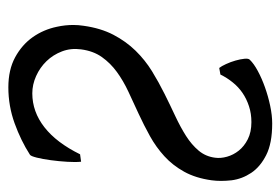

<svg xmlns="http://www.w3.org/2000/svg" viewBox="-128 -542 685 469"><g transform="rotate(90 214.5 -307.5)"><path d="M43 -169.4Q48.8 -210.9 64.9 -241.9Q81.1 -272.9 103.8 -296.1Q126.5 -319.3 153.8 -336.2Q181.2 -353 209.2 -366.9Q237.3 -380.9 263.9 -393.3Q290.5 -405.8 312 -419.4Q333.5 -433.1 347.9 -450.2Q362.3 -467.3 365.2 -490.2Q367.2 -503.9 362.8 -519.5Q358.4 -535.2 347.9 -548.3Q337.4 -561.5 320.1 -570.3Q302.7 -579.1 278.3 -579.1Q257.3 -579.1 239.5 -573.2Q221.7 -567.4 207 -557.4Q192.4 -547.4 181.2 -533.4Q169.9 -519.5 162.1 -503.4L146 -500.5Q141.6 -505.9 136.5 -517.1Q131.3 -528.3 127.9 -540.3Q124.5 -552.2 123.5 -562.3Q122.6 -572.3 126 -575.2Q135.3 -585 153.3 -594.7Q171.4 -604.5 193.4 -612.3Q215.3 -620.1 238.5 -625Q261.7 -629.9 281.7 -629.9Q330.1 -629.9 358.9 -615.2Q387.7 -600.6 402.3 -578.6Q417 -556.6 420.4 -530.8Q421.9 -517.1 421.9 -504.9Q421.9 -493.2 420.4 -481.9Q415 -442.9 399.4 -414.8Q383.8 -386.7 361.6 -366.5Q339.4 -346.2 312.5 -331.3Q285.6 -316.4 258.1 -303.7Q230.5 -291 203.9 -278.6Q177.2 -266.1 155.8 -250.5Q134.3 -234.9 119.4 -213.9Q104.5 -192.9 100.6 -163.1Q97.2 -138.2 105.5 -116.5Q113.8 -94.7 129.4 -78.6Q145 -62.5 165.8 -53.2Q186.5 -43.9 208 -43.9Q252.9 -43.9 290.8 -73.5Q328.6 -103 356.9 -160.6L375 -163.1Q376.5 -149.9 375.2 -129.4Q374 -108.9 371.3 -89.1Q368.7 -69.3 365 -54.7Q361.3 -40 357.9 -38.1Q323.7 -16.1 281.2 -0.7Q238.8 14.6 193.4 14.6Q150.4 14.6 119.9 -2Q89.4 -18.6 70.8 -44.9Q52.2 -71.3 45.4 -104Q41 -124 41 -144Q41 -156.7 43 -169.4Z"/></g></svg>

Font: Akkhara
Style: Italic
Weight: 400
Italic angle: -7°
Designer: J. Victor Gaultney
Version: Version 1.00 June 13, 2006, initial release